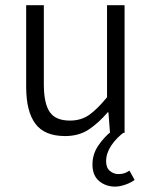

<svg xmlns="http://www.w3.org/2000/svg" viewBox="-20 -503 578 727"><path d="M226.6 12.2Q148.4 12.2 113.8 -34.7Q79.1 -81.5 79.1 -174.3V-483.4H146V-183.6Q146 -111.8 168.2 -79.1Q190.4 -46.4 244.6 -46.4Q286.6 -46.4 317.1 -67.6Q347.7 -88.9 385.3 -134.8V-483.4H451.7V0H396.5L390.6 -77.6H387.7Q353.5 -37.6 316.2 -12.7Q278.8 12.2 226.6 12.2ZM416 203.6Q380.4 203.6 355.2 182.4Q330.1 161.1 330.1 120.1Q330.1 80.1 352.8 47.4Q375.5 14.6 400.9 -4.9H453.1Q419.9 19.5 400.9 48.6Q381.8 77.6 381.8 107.9Q381.8 132.3 396.2 144.3Q410.6 156.2 428.7 156.2Q441.4 156.2 451.2 152.8Q460.9 149.4 470.2 143.1L489.7 178.2Q476.6 188.5 455.1 196Q433.6 203.6 416 203.6Z"/></svg>

Font: Varta Light Light
Style: Regular
Weight: 300
Version: Version 1.004